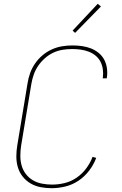

<svg xmlns="http://www.w3.org/2000/svg" viewBox="-20 -982 640 1010"><path d="M252 8Q222 8 193.5 2.5Q165 -3 141 -17Q117 -31 99.5 -53Q82 -75 74 -102Q66 -129 66 -158.5Q66 -188 71 -218L125 -544Q129 -571 138.5 -597.5Q148 -624 164.5 -648Q181 -672 203.5 -691Q226 -710 252.5 -722Q279 -734 306.5 -738.5Q334 -743 361 -743Q387 -743 411.5 -739.5Q436 -736 458 -727.5Q480 -719 498.5 -704Q517 -689 528 -668.5Q539 -648 542.5 -623Q546 -598 542 -573L541 -570H520L521 -573Q524 -595 521 -617Q518 -639 508.5 -657.5Q499 -676 482.5 -689.5Q466 -703 446 -710.5Q426 -718 404.5 -721Q383 -724 360 -724Q335 -724 309.5 -720Q284 -716 260.5 -705Q237 -694 216.5 -676Q196 -658 181 -636Q166 -614 157.5 -589.5Q149 -565 145 -541L91 -215Q87 -188 87 -161.5Q87 -135 94 -110.5Q101 -86 116.5 -66Q132 -46 153.5 -33.5Q175 -21 201 -16Q227 -11 254 -11Q287 -11 320 -19Q353 -27 382.5 -47Q412 -67 433.5 -96Q455 -125 467 -157L486 -151Q473 -116 449 -84.5Q425 -53 393 -31.5Q361 -10 324 -1Q287 8 252 8ZM375 -809 362 -821 494 -962 511 -948Z"/></svg>

Font: Iosevka Thin Extended
Style: Italic
Weight: 100
Width: 7
Italic angle: -9°
Monospace: yes
Designer: Belleve Invis
Foundry: Belleve Invis
Version: Version 32.5.0; ttfautohint (v1.8.4)